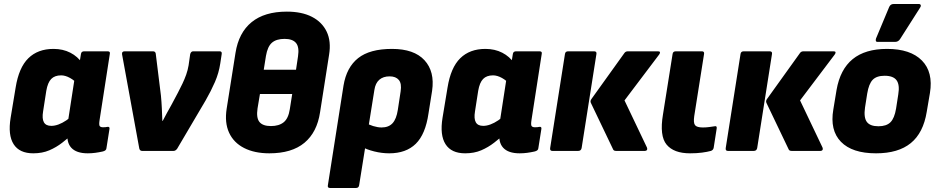

<svg xmlns="http://www.w3.org/2000/svg" viewBox="-20 -753 4680 958"><path d="M146 12Q77 12 48 -33.5Q19 -79 33 -165L58 -316Q74 -416 121.5 -462.5Q169 -509 247 -509Q294 -509 331 -490Q368 -471 391 -437L373 -328Q353 -351 329.5 -364Q306 -377 285 -377Q253 -377 235.5 -359Q218 -341 211 -300L195 -197Q189 -161 199 -143Q209 -125 236 -125Q253 -125 272 -132Q291 -139 311 -152.5Q331 -166 352 -186L348 -89Q320 -64 290.5 -41Q261 -18 226 -3Q191 12 146 12ZM418 12Q361 12 335.5 -16Q310 -44 318 -98L322 -123L319 -146L358 -399L377 -441L384 -484Q386 -497 400 -497H517Q531 -497 528 -484L477 -155Q473 -130 477.5 -124Q482 -118 494 -118Q501 -118 506.5 -118.5Q512 -119 516 -120Q529 -122 526 -108L511 -13Q510 -1 492 3Q474 7 455.5 9.5Q437 12 418 12Z M689 0Q678 0 675 -12L589 -482Q587 -497 602 -497H743Q755 -497 757 -486L783 -276Q786 -245 787.5 -213Q789 -181 790 -150H792Q802 -169 813 -189.5Q824 -210 835 -229L868 -291Q880 -314 890.5 -336Q901 -358 909 -380.5Q917 -403 921 -427L929 -483Q933 -497 944 -497H1076Q1089 -497 1086 -482L1079 -436Q1072 -389 1052.5 -344Q1033 -299 1006 -252L864 -11Q856 0 846 0Z M1324 12Q1250 12 1198 -14.5Q1146 -41 1123 -91Q1100 -141 1111 -211L1155 -489Q1171 -590 1235.5 -642.5Q1300 -695 1411 -695Q1486 -695 1536.5 -669Q1587 -643 1610 -595Q1633 -547 1622 -480L1577 -193Q1562 -93 1499 -40.5Q1436 12 1324 12ZM1332 -124Q1372 -124 1395.5 -143Q1419 -162 1426 -208L1438 -284H1277L1265 -212Q1258 -165 1274.5 -144.5Q1291 -124 1332 -124ZM1296 -405H1457L1467 -472Q1474 -518 1457 -538.5Q1440 -559 1400 -559Q1359 -559 1337 -540Q1315 -521 1307 -474Z M1627 185Q1613 185 1616 171L1694 -326Q1709 -417 1767 -463Q1825 -509 1936 -509Q2046 -509 2098 -452.5Q2150 -396 2136 -300L2118 -187Q2103 -83 2054.5 -35.5Q2006 12 1922 12Q1885 12 1847 2.5Q1809 -7 1785 -21L1802 -142Q1819 -131 1842 -124Q1865 -117 1884 -117Q1919 -117 1938.5 -138Q1958 -159 1965 -205L1979 -297Q1985 -336 1970 -354Q1955 -372 1924 -372Q1892 -372 1872.5 -355Q1853 -338 1848 -304L1772 171Q1770 185 1756 185Z M2301 12Q2232 12 2203 -33.5Q2174 -79 2188 -165L2213 -316Q2229 -416 2276.5 -462.5Q2324 -509 2402 -509Q2449 -509 2486 -490Q2523 -471 2546 -437L2528 -328Q2508 -351 2484.5 -364Q2461 -377 2440 -377Q2408 -377 2390.5 -359Q2373 -341 2366 -300L2350 -197Q2344 -161 2354 -143Q2364 -125 2391 -125Q2408 -125 2427 -132Q2446 -139 2466 -152.5Q2486 -166 2507 -186L2503 -89Q2475 -64 2445.5 -41Q2416 -18 2381 -3Q2346 12 2301 12ZM2573 12Q2516 12 2490.5 -16Q2465 -44 2473 -98L2477 -123L2474 -146L2513 -399L2532 -441L2539 -484Q2541 -497 2555 -497H2672Q2686 -497 2683 -484L2632 -155Q2628 -130 2632.5 -124Q2637 -118 2649 -118Q2656 -118 2661.5 -118.5Q2667 -119 2671 -120Q2684 -122 2681 -108L2666 -13Q2665 -1 2647 3Q2629 7 2610.5 9.5Q2592 12 2573 12Z M3054 0Q3042 0 3039 -8L2928 -240Q2924 -249 2931 -259L3096 -489Q3102 -497 3113 -497H3263Q3272 -497 3273 -492.5Q3274 -488 3269 -481L3096 -252L3208 -17Q3211 -10 3208 -5Q3205 0 3198 0ZM2736 0Q2723 0 2725 -14L2799 -484Q2801 -497 2815 -497H2944Q2958 -497 2956 -484L2882 -14Q2879 0 2865 0Z M3423 12Q3342 12 3306 -31.5Q3270 -75 3288 -182L3336 -484Q3338 -497 3352 -497H3482Q3495 -497 3493 -484L3444 -174Q3439 -140 3448 -128.5Q3457 -117 3487 -117Q3502 -117 3518 -119Q3534 -121 3546 -123Q3558 -126 3556 -112L3541 -16Q3539 -4 3527 0Q3509 5 3482.5 8.5Q3456 12 3423 12Z M3930 0Q3918 0 3915 -8L3804 -240Q3800 -249 3807 -259L3972 -489Q3978 -497 3989 -497H4139Q4148 -497 4149 -492.5Q4150 -488 4145 -481L3972 -252L4084 -17Q4087 -10 4084 -5Q4081 0 4074 0ZM3612 0Q3599 0 3601 -14L3675 -484Q3677 -497 3691 -497H3820Q3834 -497 3832 -484L3758 -14Q3755 0 3741 0Z M4351 12Q4232 12 4176 -45.5Q4120 -103 4138 -207L4154 -304Q4172 -407 4234.5 -458Q4297 -509 4406 -509Q4523 -509 4580 -451Q4637 -393 4620 -289L4604 -195Q4587 -90 4524.5 -39Q4462 12 4351 12ZM4363 -123Q4403 -123 4423 -143Q4443 -163 4451 -211L4462 -282Q4470 -330 4453.5 -352.5Q4437 -375 4394 -375Q4354 -375 4334.5 -355Q4315 -335 4307 -286L4296 -216Q4289 -167 4305 -145Q4321 -123 4363 -123ZM4359 -544Q4351 -544 4350 -549.5Q4349 -555 4351 -561L4417 -719Q4421 -727 4426.5 -730Q4432 -733 4439 -733H4565Q4572 -733 4574 -727.5Q4576 -722 4571 -715L4471 -558Q4462 -544 4446 -544Z"/></svg>

Font: Sofia Sans Black
Style: Italic
Weight: 900
Italic angle: -9°
Version: Version 4.100-B